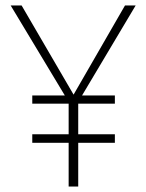

<svg xmlns="http://www.w3.org/2000/svg" viewBox="-20 -682 535 702"><path d="M280 -333H400V-303H266V-191H400V-160H266V0H231V-160H98V-191H231V-303H98V-333H217L19 -662H59L249 -336L437 -662H476Z"/></svg>

Font: FiraSans
Style: Regular
Weight: 200
Designer: Carrois Corporate & Edenspiekermann AG
Foundry: Carrois Corporate GbR & Edenspiekermann AG
Version: Version 3.106;PS 003.106;hotconv 1.0.70;makeotf.lib2.5.58329